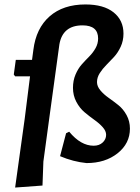

<svg xmlns="http://www.w3.org/2000/svg" viewBox="-20 -724 629 863"><path d="M364 -704Q446 -704 490.5 -668.5Q535 -633 535 -573Q535 -541 522.5 -514Q510 -487 492.5 -468Q475 -449 458 -432Q441 -415 428.5 -395.5Q416 -376 416 -355Q416 -336 431 -318Q446 -300 468 -284.5Q490 -269 512 -251.5Q534 -234 549 -206.5Q564 -179 564 -146Q564 -79 508.5 -35Q453 9 369 9Q309 3 250 -22L277 -125L291 -132Q343 -69 401 -69Q426 -69 441.5 -83.5Q457 -98 457 -118Q457 -135 442 -152Q427 -169 404.5 -185Q382 -201 360 -219.5Q338 -238 323 -266.5Q308 -295 308 -329Q308 -362 319.5 -389Q331 -416 347.5 -434.5Q364 -453 381 -470Q398 -487 409.5 -507.5Q421 -528 421 -551Q421 -610 351 -610Q262 -610 247 -525L203 -204L175 2L171 110L48 119L91 -190L115 -381H48L42 -389L51 -455H124L130 -500Q142 -597 203 -650.5Q264 -704 364 -704Z"/></svg>

Font: Alegreya Sans
Style: Bold Italic
Weight: 700
Italic angle: -7°
Designer: Juan Pablo del Peral
Foundry: Huerta Tipografica
Version: Version 2.007